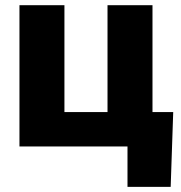

<svg xmlns="http://www.w3.org/2000/svg" viewBox="-20 -566 699 742"><path d="M55.2 0V-545.9H229V-132.8H395.5V-545.9H569.3V0ZM472.7 156.2V0H427.7V-132.8H649.4L639.6 156.2Z"/></svg>

Font: Inter Extra Bold
Style: Regular
Weight: 800
Designer: Rasmus Andersson
Foundry: rsms
Version: Version 4.000;git-3c8e0fc